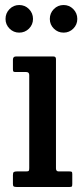

<svg xmlns="http://www.w3.org/2000/svg" viewBox="-20 -745 328 765"><path d="M84.5 -458H42Q35 -458 33.2 -460.2Q31.5 -462.5 31.5 -469.5V-507Q31.5 -520 43.5 -520H193Q203 -520 203 -509.5V-74Q203 -62 213.5 -62H256Q263 -62 265.5 -60.5Q268 -59 268 -51.5V-12.5Q268 -5 266.5 -2.5Q265 0 257.5 0H46.5Q38 0 34.8 -2Q31.5 -4 31.5 -12V-47Q31.5 -57 35 -59.5Q38.5 -62 47.5 -62H84.5Q93 -62 94.8 -64.8Q96.5 -67.5 96.5 -75.5V-446Q96.5 -458 84.5 -458ZM233.5 -615Q210.5 -615 194.5 -631Q178.5 -647 178.5 -669.5Q178.5 -692.5 194.5 -708.8Q210.5 -725 233.5 -725Q256 -725 272 -708.8Q288 -692.5 288 -669.5Q288 -647 272 -631Q256 -615 233.5 -615ZM56.5 -615Q34 -615 18 -631Q2 -647 2 -669.5Q2 -692.5 18 -708.8Q34 -725 56.5 -725Q79.5 -725 95.5 -708.8Q111.5 -692.5 111.5 -669.5Q111.5 -647 95.5 -631Q79.5 -615 56.5 -615Z"/></svg>

Font: Besley* Narrow Medium
Style: Regular
Weight: 500
Width: 4
Designer: Owen Earl
Foundry: indestructible type*
Version: Version 3.000; ttfautohint (v1.8.3)